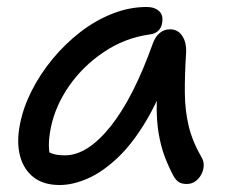

<svg xmlns="http://www.w3.org/2000/svg" viewBox="-20 -520 661 550"><path d="M151 10Q105 10 76.5 -12Q48 -34 37.5 -73Q27 -112 37 -163Q46 -211 70.5 -259.5Q95 -308 131 -351.5Q167 -395 210.5 -428.5Q254 -462 302.5 -481Q351 -500 400 -500Q423 -500 436 -488Q449 -476 444 -452Q442 -440 433 -431.5Q424 -423 407 -421Q337 -411 277.5 -371Q218 -331 178.5 -274.5Q139 -218 126 -156Q120 -127 120 -103.5Q120 -80 130 -43L92 -112Q110 -89 124.5 -82Q139 -75 166 -75Q230 -75 296 -157Q362 -239 418 -396Q425 -415 437.5 -425.5Q450 -436 467 -436Q490 -436 502.5 -416.5Q515 -397 513 -367Q509 -304 509.5 -253.5Q510 -203 520.5 -159Q531 -115 558 -68Q564 -58 563.5 -45Q563 -32 556.5 -20Q550 -8 539.5 -0.5Q529 7 515 7Q500 7 491.5 1Q483 -5 477 -16Q463 -42 452 -71Q441 -100 434.5 -137.5Q428 -175 429 -226Q430 -277 439 -347L475 -348Q442 -248 402 -179.5Q362 -111 318.5 -69.5Q275 -28 232 -9Q189 10 151 10Z"/></svg>

Font: Shantell Sans
Style: Italic
Weight: 400
Italic angle: -11°
Designer: Stephen Nixon, Anya Danilova, Shantell Martin
Foundry: Arrow Type
Version: Version 1.011;[c5ecc13dd]